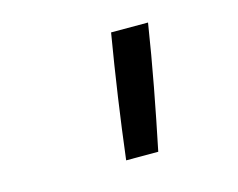

<svg xmlns="http://www.w3.org/2000/svg" viewBox="-59 -856 617 497"><g transform="rotate(-15 250.0 -607.0)"><path d="M224 -442Q234 -524 246 -606.5Q258 -689 272 -772H371Q358 -689 342.5 -606.5Q327 -524 310 -442Z"/></g></svg>

Font: Iosevka SS04 Medium
Style: Italic
Weight: 500
Italic angle: -9°
Monospace: yes
Designer: Belleve Invis
Foundry: Belleve Invis
Version: Version 19.0.0; ttfautohint (v1.8.4)